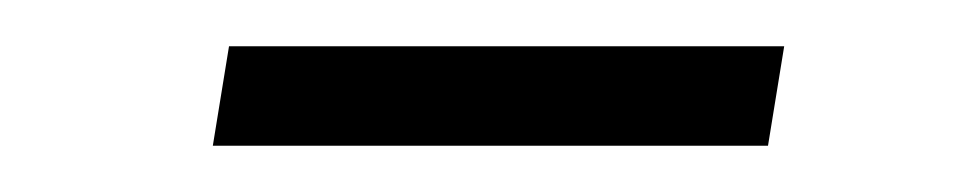

<svg xmlns="http://www.w3.org/2000/svg" viewBox="-20 -308 423 83"><path d="M72 -245 79 -288H319L312 -245Z"/></svg>

Font: Nunito Sans 7pt SemiCondensed ExtraLight
Style: Italic
Weight: 250
Width: 4
Italic angle: -9°
Designer: Vernon Adams
Foundry: Vernon Adams
Version: Version 3.101;gftools[0.9.27]